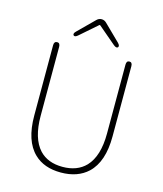

<svg xmlns="http://www.w3.org/2000/svg" viewBox="-134 -1023 962 1135"><g transform="rotate(15 347.0 -456.0)"><path d="M183 -45Q108 -117 108 -272V-702Q108 -726 127 -726Q145 -726 145 -702V-280Q145 -142 206 -76Q257 -22 347 -22Q437 -22 489 -76Q551 -142 551 -280V-702Q551 -726 569 -726Q587 -726 587 -702V-272Q587 -117 511 -45Q449 13 346 13Q243 13 183 -45ZM237 -797Q219 -781 210 -790Q202 -800 219 -816L316 -912Q329 -925 346 -925Q363 -925 376 -912L474 -816Q490 -800 482 -790Q473 -781 455 -796L348 -887Q344 -891 340 -887Z"/></g></svg>

Font: Resource Han Rounded KR ExtraLight
Style: Regular
Weight: 250
Designer: Cyano Hao (round all glyphs); Ryoko NISHIZUKA 西塚涼子 (kana, bopomofo & ideographs); Paul D. Hunt (Latin, Greek & Cyrillic)
Foundry: Cyano Hao
Version: 0.990